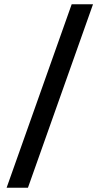

<svg xmlns="http://www.w3.org/2000/svg" viewBox="-20 -810 456 900"><path d="M416 -790 111 70H11L316 -790Z"/></svg>

Font: Prodigy Sans Medium
Style: Regular
Weight: 500
Designer: Wei Huang
Foundry: Wei Huang
Version: Version 1.003; ttfautohint (v1.8.3)